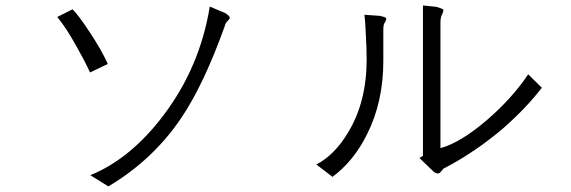

<svg xmlns="http://www.w3.org/2000/svg" viewBox="-20 -709 2040 686"><path d="M239.3 -675.8 184.6 -648.4Q216.8 -609.4 252.9 -543.9Q280.3 -496.1 301.8 -450.2L365.2 -480.5Q341.8 -532.2 298.8 -596.7Q260.7 -654.3 239.3 -675.8ZM785.2 -662.1 729.5 -685.5Q694.3 -469.7 565.4 -298.8Q448.2 -142.6 302.7 -83L367.2 -43Q528.3 -138.7 629.9 -291Q709 -409.2 783.2 -616.2Q784.2 -623 788.1 -627.9Q790 -630.9 794.9 -635.7Q801.8 -642.6 800.8 -646.5Q799.8 -652.3 785.2 -662.1Z M1337.9 -652.3 1282.2 -656.2Q1285.2 -631.8 1287.1 -585Q1290 -541 1290 -496.1Q1290 -345.7 1224.6 -237.3Q1176.8 -156.2 1110.4 -121.1L1168 -77.1Q1244.1 -133.8 1291 -228.5Q1349.6 -343.8 1349.6 -492.2V-604.5Q1349.6 -614.3 1351.6 -622.1Q1353.5 -627 1357.4 -632.8Q1361.3 -641.6 1359.4 -644.5Q1355.5 -648.4 1337.9 -652.3ZM1539.1 -684.6 1491.2 -689.5V-152.3L1478.5 -144.5L1529.3 -95.7Q1541 -86.9 1547.9 -89.8Q1552.7 -90.8 1558.6 -99.6Q1561.5 -103.5 1563.5 -105.5Q1566.4 -108.4 1570.3 -109.4Q1679.7 -167 1778.3 -251Q1859.4 -322.3 1916 -395.5L1867.2 -443.4Q1808.6 -356.4 1718.8 -279.3Q1625 -199.2 1553.7 -179.7V-627.9Q1553.7 -638.7 1555.7 -648.4Q1557.6 -654.3 1561.5 -662.1Q1565.4 -670.9 1563.5 -674.8Q1559.6 -678.7 1539.1 -684.6Z"/></svg>

Font: DotumChe
Style: Regular
Weight: 400
Monospace: yes
Version: Version 2.21